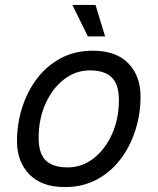

<svg xmlns="http://www.w3.org/2000/svg" viewBox="-20 -748 640 780"><path d="M243 12Q149 12 99 -40Q49 -92 49 -174Q49 -245 70 -311Q91 -377 130.5 -429Q170 -481 227 -511.5Q284 -542 357 -542Q452 -542 501.5 -490.5Q551 -439 551 -356Q551 -285 530 -219Q509 -153 469.5 -101Q430 -49 373 -18.5Q316 12 243 12ZM255 -68Q313 -68 360 -104.5Q407 -141 435 -203Q463 -265 463 -342Q463 -405 434 -433.5Q405 -462 345 -462Q287 -462 240 -425.5Q193 -389 165 -327Q137 -265 137 -188Q137 -124 166 -96Q195 -68 255 -68ZM337 -600 274 -728H368L407 -600Z"/></svg>

Font: Geist Mono
Style: Italic
Weight: 400
Italic angle: -12°
Monospace: yes
Designer: Basement.studio, Andrés Briganti, Mateo Zaragoza
Foundry: Basement.studio, Vercel, Andrés Briganti, Guido Ferreyra, Mateo Zaragoza
Version: Version 1.500